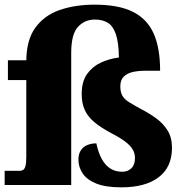

<svg xmlns="http://www.w3.org/2000/svg" viewBox="-26 -795 795 825"><path d="M495 10Q429 10 388.5 -6Q348 -22 329.5 -49.5Q311 -77 311 -109Q311 -133 321 -148.5Q331 -164 348.5 -171.5Q366 -179 388 -179Q396 -140 411 -112.5Q426 -85 448 -71Q470 -57 499 -57Q523 -57 538.5 -72Q554 -87 554 -116Q554 -136 544 -153Q534 -170 511.5 -187Q489 -204 450 -224Q407 -247 379 -270.5Q351 -294 338 -323Q325 -352 325 -390Q325 -445 348.5 -477.5Q372 -510 408.5 -526.5Q445 -543 485 -548Q484 -612 472 -647.5Q460 -683 437.5 -697Q415 -711 382 -711Q338 -711 309 -679.5Q280 -648 280 -568V0H-6V-61H59Q67 -61 73.5 -65Q80 -69 83.5 -82Q87 -95 87 -121V-451H8V-536H87V-531Q87 -622 125.5 -675.5Q164 -729 230.5 -752Q297 -775 380 -775Q483 -775 544.5 -744.5Q606 -714 634 -651.5Q662 -589 662 -491H598Q568 -491 544 -485.5Q520 -480 505.5 -465.5Q491 -451 491 -424Q491 -399 500 -383.5Q509 -368 528.5 -356Q548 -344 579 -327Q614 -309 644.5 -287Q675 -265 694 -234.5Q713 -204 713 -160Q713 -77 656 -33.5Q599 10 495 10Z"/></svg>

Font: Noto Serif Gujarati Black
Style: Regular
Weight: 900
Version: Version 2.102